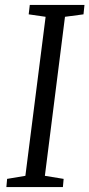

<svg xmlns="http://www.w3.org/2000/svg" viewBox="-20 -763 364 783"><path d="M6 0 9 -33.5 83.5 -46 166 -694.5 97 -704.5 101.5 -743H324.5L320.5 -704.5L245 -694.5L163 -46L239.5 -33.5L236.5 0Z"/></svg>

Font: Merriweather 28pt Light
Style: Italic
Weight: 300
Italic angle: -7.8°
Version: Version 2.101